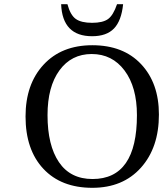

<svg xmlns="http://www.w3.org/2000/svg" viewBox="-20 -885 779 917"><path d="M739 -338Q739 -180 653 -84Q567 12 421 12Q272 12 187 -79Q102 -170 102 -329Q102 -483 188 -576Q274 -669 421 -669Q569 -669 654 -578.5Q739 -488 739 -338ZM634 -335Q634 -469 575 -548Q516 -627 418 -627Q321 -627 264 -549Q207 -471 207 -335Q207 -191 261.5 -110.5Q316 -30 422 -30Q634 -30 634 -335ZM539 -865H568Q560 -786 524.5 -749Q489 -712 420 -712Q278 -712 272 -865H302Q316 -813 342 -794.5Q368 -776 420 -776Q471 -776 496 -794Q521 -812 539 -865Z"/></svg>

Font: myMathFont
Style: Regular
Weight: 400
Designer: Ross Mills, John Hudson & Paul Hanslow, Tiro Typeworks Ltd; with prior portions MicroPress Inc., and Coen Hoffman. Math 
Foundry: Tiro Typeworks Ltd
Version: Version 2.13 b171